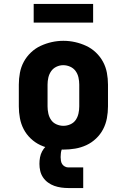

<svg xmlns="http://www.w3.org/2000/svg" viewBox="-20 -747 640 969"><path d="M300 8Q270 8 240.5 3Q211 -2 184 -14.5Q157 -27 135 -48Q113 -69 99.5 -95Q86 -121 80.5 -150.5Q75 -180 75 -210V-320Q75 -350 80.5 -379.5Q86 -409 100 -435Q114 -461 136 -482Q158 -503 185 -515.5Q212 -528 241 -534.5Q270 -541 300 -541Q330 -541 359 -534.5Q388 -528 415 -515.5Q442 -503 464 -482Q486 -461 500 -435Q514 -409 519.5 -379.5Q525 -350 525 -320V-210Q525 -180 519.5 -150.5Q514 -121 500.5 -95Q487 -69 465 -48Q443 -27 416 -14.5Q389 -2 359.5 3Q330 8 300 8ZM300 -112Q318 -112 335 -119.5Q352 -127 362 -141.5Q372 -156 376 -174Q380 -192 380 -210V-320Q380 -338 376 -356Q372 -374 361.5 -388.5Q351 -403 334 -410.5Q317 -418 299 -418Q281 -418 264.5 -410Q248 -402 238 -387.5Q228 -373 224 -355.5Q220 -338 220 -320V-210Q220 -192 224 -174Q228 -156 238 -141.5Q248 -127 265 -119.5Q282 -112 300 -112ZM400 202H325Q307 202 289 199.5Q271 197 254 191Q237 185 222 174Q207 163 197 148Q187 133 183 115.5Q179 98 179 80Q179 63 182 47Q185 31 192.5 17Q200 3 211.5 -8.5Q223 -20 237.5 -27Q252 -34 268 -37Q284 -40 300 -40V0Q296 0 293.5 4Q291 8 290 12Q289 16 288 20.5Q287 25 287 29Q287 33 286.5 37.5Q286 42 286 46Q286 55 287.5 64.5Q289 74 294 81.5Q299 89 307.5 93.5Q316 98 325 98H400ZM450 -633H150V-727H450Z"/></svg>

Font: Iosevka Slab Heavy Extended
Style: Regular
Weight: 900
Width: 7
Monospace: yes
Designer: Belleve Invis
Foundry: Belleve Invis
Version: Version 11.1.0; ttfautohint (v1.8.3)